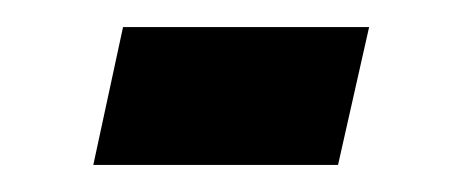

<svg xmlns="http://www.w3.org/2000/svg" viewBox="-20 -122 341 142"><path d="M230 0 253 -102H71L49 0Z"/></svg>

Font: UULA Sans Medium
Style: Regular
Weight: 500
Designer: Mohamed Gaber, Laura Garcia Mut
Foundry: Kief Type Foundry
Version: Version 3.006;hotconv 1.0.109;makeotfexe 2.5.65596